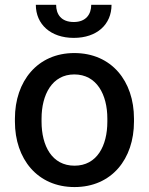

<svg xmlns="http://www.w3.org/2000/svg" viewBox="-20 -755 609 785"><path d="M41 -257.8C41 -105.5 132.8 9.8 284.7 9.8C437 9.8 527.8 -105.5 527.8 -257.8V-270C527.8 -422.9 436.5 -538.1 283.7 -538.1C133.3 -538.1 41 -422.9 41 -270ZM149.9 -270C149.9 -367.7 192.9 -450.7 283.7 -450.7C376 -450.7 418.9 -367.7 418.9 -270V-257.8C418.9 -158.7 376.5 -77.6 284.7 -77.6C192.4 -77.6 149.9 -158.7 149.9 -257.8ZM353 -735.4C353 -697.8 332.5 -665 281.7 -665C229 -665 209.5 -697.8 209.5 -735.4H126.5C126.5 -655.8 187 -600.1 281.7 -600.1C376 -600.1 436 -654.8 436 -735.4Z"/></svg>

Font: Bert Sans Medium
Style: Regular
Weight: 500
Designer: Christian Robertson (Google), Cristiano Sobral
Foundry: Google, Cristiano Sobral
Version: Version 3.101